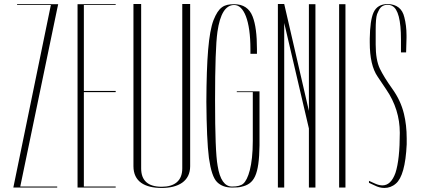

<svg xmlns="http://www.w3.org/2000/svg" viewBox="-20 -927 2079 949"><path d="M51.8 0H262.7V-4.9H80.1L262.7 -883.8L267.6 -906.2H231.4H64.5V-902.3H231.4L45.9 0Z M551.8 0V-4.9H394.5V-471.7H551.8V-477.5H394.5V-902.3H551.8V-906.2H363.3V0Z M639.6 -105.5C639.6 -30.3 694.3 2 779.3 2C861.3 2 919.9 -31.2 919.9 -105.5V-506.8V-907.2H880.9V-501V-94.7C880.9 -33.2 842.8 -3.9 779.3 -3.9C711.9 -3.9 677.7 -34.2 677.7 -94.7V-501V-907.2H639.6V-505.9V-105.5Z M1000 -423.8C1001 -299.8 1004.9 -207 1012.7 -145.5C1021.5 -85 1034.2 -45.9 1052.7 -27.3C1071.3 -8.8 1095.7 0 1127 0C1147.5 0 1163.1 -1 1172.9 -3.9C1236.3 -17.6 1260.7 -60.5 1262.7 -209V-230.5V-475.6H1150.4V-471.7H1229.5V-230.5C1229.5 -106.4 1206.1 -40 1182.6 -19.5C1171.9 -9.8 1153.3 -4.9 1127 -4.9C1090.8 -4.9 1066.4 -39.1 1055.7 -107.4C1046.9 -155.3 1043 -263.7 1043 -431.6C1043 -601.6 1046.9 -713.9 1054.7 -769.5C1067.4 -858.4 1094.7 -902.3 1137.7 -902.3C1184.6 -902.3 1217.8 -827.1 1217.8 -683.6V-661.1H1250V-684.6C1250 -754.9 1243.2 -808.6 1228.5 -845.7C1212.9 -885.7 1182.6 -906.2 1137.7 -906.2C1086.9 -906.2 1061.5 -892.6 1035.2 -827.1C1010.7 -761.7 1001 -637.7 1000 -423.8Z M1384.8 0V-813.5L1506.8 -292V0H1539.1V-906.2H1506.8V-378.9L1384.8 -907.2H1353.5V0Z M1687.5 0V-906.2H1656.2V0Z M1831.1 -10.7C1847.7 -2 1864.3 2 1879.9 2C1900.4 2 1919.9 -4.9 1936.5 -19.5C1966.8 -44.9 1985.4 -109.4 1990.2 -213.9V-243.2C1990.2 -287.1 1985.4 -328.1 1976.6 -364.3C1965.8 -409.2 1946.3 -450.2 1918.9 -488.3C1891.6 -526.4 1871.1 -559.6 1857.4 -587.9C1843.8 -616.2 1836.9 -656.2 1836.9 -707V-777.3C1836.9 -816.4 1838.9 -842.8 1843.8 -857.4C1848.6 -868.2 1852.5 -877 1855.5 -881.8C1861.3 -890.6 1867.2 -895.5 1872.1 -897.5C1884.8 -905.3 1906.2 -905.3 1918.9 -897.5C1947.3 -882.8 1961.9 -827.1 1961.9 -732.4V-668H1987.3L1989.3 -740.2V-752C1989.3 -785.2 1985.4 -815.4 1978.5 -841.8C1968.8 -883.8 1941.4 -905.3 1897.5 -907.2C1863.3 -907.2 1838.9 -893.6 1826.2 -865.2C1814.5 -838.9 1808.6 -795.9 1807.6 -736.3V-716.8C1807.6 -642.6 1820.3 -585.9 1846.7 -547.9L1888.7 -485.4C1933.6 -419.9 1956.1 -347.7 1956.1 -270.5C1956.1 -183.6 1949.2 -117.2 1934.6 -72.3C1919.9 -31.2 1898.4 -10.7 1870.1 -10.7C1859.4 -10.7 1846.7 -13.7 1834 -19.5L1803.7 -33.2V-23.4Z"/></svg>

Font: Caledo
Style: Light
Weight: 300
Designer: BSozoo
Foundry: BSozoo
Version: Version 002.000